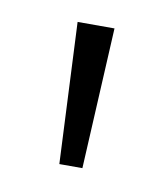

<svg xmlns="http://www.w3.org/2000/svg" viewBox="-40 -861 251 287"><g transform="rotate(10 85.0 -718.0)"><path d="M102 -611H67L57 -825H113Z"/></g></svg>

Font: Yaldevi ExtraLight ExtraLight
Style: Regular
Weight: 250
Version: Version 1.100